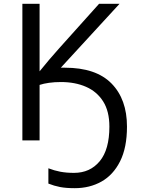

<svg xmlns="http://www.w3.org/2000/svg" viewBox="-20 -734 736 1004"><path d="M298 -380H319Q482 -380 563 -297.5Q644 -215 644 -72Q644 38 608 109.5Q572 181 510.5 215.5Q449 250 371 250Q325 250 294 244Q263 238 233 226V146Q264 158 295.5 164Q327 170 367 170Q451 170 501.5 109Q552 48 552 -72Q552 -152 519.5 -203.5Q487 -255 430 -280Q373 -305 299 -305Q265 -305 236.5 -301Q208 -297 187 -290V0H97V-714H187V-361Q210 -390 237 -421.5Q264 -453 289 -481L498 -714H605Z"/></svg>

Font: Go Noto Kurrent-Regular
Style: Regular
Weight: 400
Designer: Monotype Design Team
Foundry: Monotype Imaging Inc.
Version: Version 2.012; ttfautohint (v1.8.4.7-5d5b)